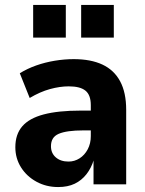

<svg xmlns="http://www.w3.org/2000/svg" viewBox="-20 -745 587 776"><path d="M215 11Q167 11 127.5 -10.5Q88 -32 65 -68.5Q42 -105 42 -150Q42 -202 70 -234.5Q98 -267 156.5 -282.5Q215 -298 306 -298H364V-218H318Q283 -218 258 -214.5Q233 -211 217 -204Q201 -197 193.5 -184.5Q186 -172 186 -154Q186 -126 205.5 -109Q225 -92 257 -92Q281 -92 301.5 -105Q322 -118 334.5 -141.5Q347 -165 347 -195V-320Q347 -361 325.5 -378.5Q304 -396 258 -396Q222 -396 182 -385Q142 -374 100 -349L60 -449Q91 -468 126.5 -480.5Q162 -493 201 -499.5Q240 -506 278 -506Q347 -506 394 -484Q441 -462 465.5 -416.5Q490 -371 490 -301V0H358V-99H359Q349 -66 329.5 -41Q310 -16 282 -2.5Q254 11 215 11ZM308 -593V-725H440V-593ZM114 -593V-725H246V-593Z"/></svg>

Font: Nunito Sans 10pt SemiCondensed ExtraBold
Style: Regular
Weight: 800
Width: 4
Designer: Vernon Adams
Foundry: Vernon Adams
Version: Version 3.101;gftools[0.9.27]